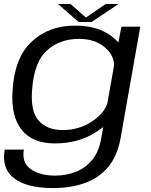

<svg xmlns="http://www.w3.org/2000/svg" viewBox="-30 -726 771 978"><path d="M240.5 232Q106.5 232 41.8 182.2Q-23 132.5 -6 36H91.5Q80 101.5 126 135Q172 168.5 251.5 168.5Q304.5 168.5 353.5 150.2Q402.5 132 438 90.5Q473.5 49 485.5 -21.5L496 -79Q478 -65 455 -50.5Q367 4.5 250 4.5Q135 4.5 80 -65.2Q25 -135 34 -263Q43 -430.5 130.5 -513Q218 -595.5 352 -595.5Q468.5 -595.5 539 -541Q559.5 -525 573 -509.5L588.5 -590H684.5L584.5 -23.5Q568 69 520.5 125.2Q473 181.5 401 206.8Q329 232 240.5 232ZM550.5 -390Q553.5 -439.5 508 -481.5Q456.5 -528 372.5 -528Q276 -528 210.5 -470.5Q145 -413 134 -274.5Q123.5 -162.5 165.8 -113Q208 -63.5 290.5 -63.5Q374.5 -63.5 442.5 -110Q503.5 -152 517.5 -202.5ZM370.5 -614 265.5 -705.5H329.5L407.5 -636.5L508 -705.5H573.5L436.5 -614Z"/></svg>

Font: Anybody ExtraExpanded Regular
Style: Italic
Weight: 400
Width: 8
Italic angle: -10°
Designer: Tyler Finck
Foundry: Etcetera Type Company
Version: Version 1.010; ttfautohint (v1.8.3) -l 8 -r 50 -G 200 -x 14 